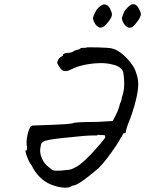

<svg xmlns="http://www.w3.org/2000/svg" viewBox="-20 -869 693 917"><path d="M316 23Q310 27 295 27.5Q280 28 261.5 24Q243 20 225 13Q207 6 195 -3Q185 -9 172 -21.5Q159 -34 148 -49.5Q137 -65 132 -78Q125 -85 117 -102Q109 -119 104.5 -134.5Q100 -150 102 -150Q108 -150 108.5 -153.5Q109 -157 109 -167Q106 -179 107 -195Q108 -211 111.5 -226.5Q115 -242 120 -253.5Q125 -265 129 -267Q133 -269 138.5 -269.5Q144 -270 152 -270Q157 -270 180 -271Q203 -272 234 -273Q263 -274 293.5 -276Q324 -278 337 -283Q351 -285 385.5 -286Q420 -287 449 -287L518 -291L529 -311Q544 -340 548.5 -357Q553 -374 553 -374Q553 -374 557 -382.5Q561 -391 562 -404Q570 -425 572.5 -451Q575 -477 570 -514Q570 -532 554.5 -544.5Q539 -557 516 -561Q493 -568 457.5 -567.5Q422 -567 385 -559.5Q348 -552 321 -538Q302 -528 288 -529.5Q274 -531 263 -551Q254 -563 253.5 -569Q253 -575 257 -582Q260 -590 268 -595.5Q276 -601 278 -601Q281 -602 281 -609Q281 -609 286.5 -612.5Q292 -616 298 -616Q302 -616 311.5 -617Q321 -618 330 -623Q335 -628 347.5 -630.5Q360 -633 367 -640Q395 -640 395 -643Q396 -643 412.5 -643Q429 -643 451 -642.5Q473 -642 493 -640.5Q513 -639 520 -636Q541 -630 564 -611Q587 -592 606 -567Q625 -542 631 -518Q646 -481 636.5 -426Q627 -371 601 -300Q591 -278 586 -260.5Q581 -243 581 -238Q581 -238 579.5 -235.5Q578 -233 570 -232Q566 -228 564.5 -222.5Q563 -217 558 -213Q551 -198 533 -171Q515 -144 493 -115Q471 -86 450 -65Q426 -45 401.5 -25.5Q377 -6 357 6Q337 18 324 18Q320 22 318 22.5Q316 23 316 23ZM267 -54Q294 -56 309 -58Q324 -60 346 -73Q362 -82 382.5 -101Q403 -120 423.5 -142Q444 -164 460 -183Q476 -202 482 -211Q483 -221 480.5 -222.5Q478 -224 465 -224Q456 -223 450.5 -225Q445 -227 445 -222Q445 -222 425.5 -222Q406 -222 381 -220Q315 -214 275 -209.5Q235 -205 214 -201Q193 -197 185 -191.5Q177 -186 175.5 -177.5Q174 -169 172 -157Q170 -134 181.5 -109.5Q193 -85 215 -69Q229 -56 237 -54.5Q245 -53 267 -54ZM577 -749Q570 -756 565.5 -768Q561 -780 562 -784Q564 -789 569.5 -804Q575 -819 581 -824Q585 -828 591 -835Q597 -842 601 -843Q613 -853 625.5 -847Q638 -841 644 -825Q656 -808 651.5 -793.5Q647 -779 632 -761Q615 -737 601.5 -736.5Q588 -736 577 -749ZM443 -745Q434 -753 428.5 -766Q423 -779 424 -784Q426 -792 433.5 -808Q441 -824 448 -830Q451 -832 455.5 -837Q460 -842 464 -843Q474 -850 483 -847.5Q492 -845 499 -837.5Q506 -830 509 -819Q517 -805 513.5 -792.5Q510 -780 496 -763Q480 -742 467 -738Q454 -734 443 -745Z"/></svg>

Font: Caveat Medium
Style: Regular
Weight: 500
Designer: Pablo Impallari
Foundry: Pablo Impallari
Version: Version 2.000